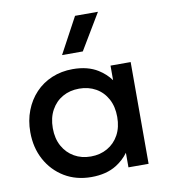

<svg xmlns="http://www.w3.org/2000/svg" viewBox="-85 -833 814 920"><g transform="rotate(-10 321.5 -373.0)"><path d="M286 15Q212 15 155.2 -19.2Q98.5 -53.5 66.2 -112.8Q34 -172 34 -247.5Q34 -304 52.5 -352Q71 -400 104.5 -435.5Q138 -471 184.5 -490.5Q231 -510 286 -510Q359 -510 408.5 -479Q444.5 -456.5 468 -424V-495H566V0H468V-71Q444.5 -38.5 408.5 -16Q359 15 286 15ZM300.5 -82.5Q345.5 -82.5 381 -102.8Q416.5 -123 436.8 -160Q457 -197 457 -247.5Q457 -298 436.8 -335.2Q416.5 -372.5 381 -392.5Q345.5 -412.5 300.5 -412.5Q255 -412.5 219.8 -392.5Q184.5 -372.5 164 -335.2Q143.5 -298 143.5 -247.5Q143.5 -197 164 -160Q184.5 -123 219.8 -102.8Q255 -82.5 300.5 -82.5ZM248 -585 342 -759.5H453.5L349 -585Z"/></g></svg>

Font: Geologica EX
Style: Regular
Weight: 400
Designer: Sindre Bremnes, Frode Helland
Foundry: Monokrom Skriftforlag AS
Version: Version 1.010;gftools[0.9.28]